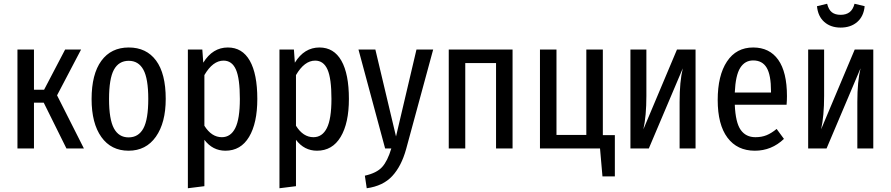

<svg xmlns="http://www.w3.org/2000/svg" viewBox="-20 -791 4746 1023"><path d="M412 -527 284 -283 427 0H334L213 -244H161V0H73V-527H161V-313H215L327 -527Z M863 -264Q863 -137 810.5 -62.5Q758 12 665 12Q572 12 520 -61Q468 -134 468 -263Q468 -396 520 -467Q572 -538 666 -538Q760 -538 811.5 -468.5Q863 -399 863 -264ZM561 -263Q561 -155 587 -107Q613 -59 665 -59Q718 -59 744 -107Q770 -155 770 -264Q770 -372 744 -419.5Q718 -467 666 -467Q613 -467 587 -419.5Q561 -372 561 -263Z M1351 -264Q1351 -135 1307 -61.5Q1263 12 1181 12Q1113 12 1069 -46V201L981 212V-527H1058L1063 -457Q1113 -538 1194 -538Q1271 -538 1311 -467.5Q1351 -397 1351 -264ZM1258 -264Q1258 -373 1237 -420.5Q1216 -468 1171 -468Q1114 -468 1069 -391V-121Q1107 -60 1162 -60Q1209 -60 1233.5 -108.5Q1258 -157 1258 -264Z M1839 -264Q1839 -135 1795 -61.5Q1751 12 1669 12Q1601 12 1557 -46V201L1469 212V-527H1546L1551 -457Q1601 -538 1682 -538Q1759 -538 1799 -467.5Q1839 -397 1839 -264ZM1746 -264Q1746 -373 1725 -420.5Q1704 -468 1659 -468Q1602 -468 1557 -391V-121Q1595 -60 1650 -60Q1697 -60 1721.5 -108.5Q1746 -157 1746 -264Z M2144 3Q2119 94 2070 147Q2021 200 1934 212L1924 145Q1987 131 2016 99Q2045 67 2065 0H2032L1890 -527H1980L2090 -64L2199 -527H2288Z M2623 0V-455H2459V0H2371V-527H2711V0Z M3192 -71H3256V149H3190L3177 0H2857V-527H2945V-72H3104V-527H3192Z M3686 0H3601V-248Q3601 -357 3618 -427L3437 0H3339V-527H3424V-280Q3424 -173 3408 -102L3587 -527H3686Z M4171 -233H3895Q3899 -138 3926.5 -99Q3954 -60 4005 -60Q4038 -60 4064 -70.5Q4090 -81 4118 -104L4157 -51Q4091 12 4002 12Q3908 12 3856 -57.5Q3804 -127 3804 -258Q3804 -389 3853.5 -463.5Q3903 -538 3993 -538Q4080 -538 4126.5 -472.5Q4173 -407 4173 -279Q4173 -257 4171 -233ZM4088 -305Q4088 -391 4065 -430Q4042 -469 3993 -469Q3949 -469 3924 -429.5Q3899 -390 3895 -298H4088Z M4633 0H4548V-248Q4548 -357 4565 -427L4384 0H4286V-527H4371V-280Q4371 -173 4355 -102L4534 -527H4633ZM4333 -758 4387 -771Q4395 -739 4412.5 -725.5Q4430 -712 4459 -712Q4488 -712 4506.5 -726Q4525 -740 4533 -771L4587 -758Q4582 -704 4547.5 -674Q4513 -644 4459 -644Q4406 -644 4372 -674Q4338 -704 4333 -758Z"/></svg>

Font: Fira Sans Extra Condensed
Style: Regular
Weight: 400
Width: 1
Designer: Carrois Corporate & Edenspiekermann AG
Foundry: Carrois Corporate GbR & Edenspiekermann AG
Version: Version 4.203